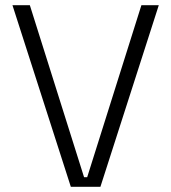

<svg xmlns="http://www.w3.org/2000/svg" viewBox="-20 -720 660 740"><path d="M367 0H253L28 -700H95L304 -37H316L525 -700H592Z"/></svg>

Font: Space Grotesk Variable Light
Style: Regular
Weight: 300
Designer: Florian Karsten
Foundry: Florian Karsten
Version: Version 2.000